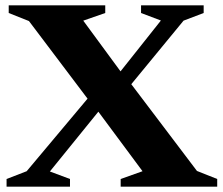

<svg xmlns="http://www.w3.org/2000/svg" viewBox="-20 -696 830 716"><path d="M373.5 -312.5 166 -56.5 241 -28.5V0H4.5V-28.5L79.5 -57.5L334.5 -361.5L397 -389L580 -619.5L506 -647.5V-676H739.5V-647.5L664.5 -619L435.5 -340.5ZM511.5 -57.5 336 -294 317.5 -313.5 88 -617.5 12.5 -647.5V-676H372.5V-647.5L290.5 -619L437.5 -419L457.5 -398L714.5 -58.5L790 -28.5V0H430V-28.5Z"/></svg>

Font: Newsreader 16pt 16pt
Style: Bold
Weight: 700
Version: Version 1.003